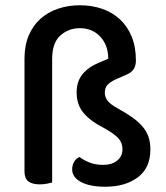

<svg xmlns="http://www.w3.org/2000/svg" viewBox="-20 -692 630 729"><path d="M178 1Q171 3 158 5.5Q145 8 131 8Q102 8 87.5 -3.5Q73 -15 73 -41V-469Q73 -519 89 -557Q105 -595 133.5 -620.5Q162 -646 200.5 -659Q239 -672 283 -672Q329 -672 368 -658.5Q407 -645 435.5 -618.5Q464 -592 480 -553Q496 -514 496 -462Q496 -423 461 -409L420 -391Q397 -380 387.5 -369Q378 -358 378 -340Q378 -323 388.5 -309.5Q399 -296 426 -281Q457 -264 480 -248Q503 -232 519 -214Q535 -196 543 -174.5Q551 -153 551 -125Q551 -54 503 -18.5Q455 17 380 17Q321 17 287.5 -1Q254 -19 254 -49Q254 -64 261 -77Q268 -90 282 -96Q299 -83 321 -74.5Q343 -66 372 -66Q405 -66 425 -82.5Q445 -99 445 -125Q445 -150 429.5 -167Q414 -184 373 -207Q322 -233 296.5 -264Q271 -295 271 -341Q271 -383 293.5 -410.5Q316 -438 358 -455L391 -469Q391 -520 361 -552.5Q331 -585 283 -585Q240 -585 209 -557Q178 -529 178 -468Z"/></svg>

Font: Baloo 2 Medium
Style: Regular
Weight: 500
Designer: Sarang Kulkarni and Ek Type
Foundry: Ek Type
Version: Version 1.640;hotconv 1.0.111;makeotfexe 2.5.65597; ttfautoh